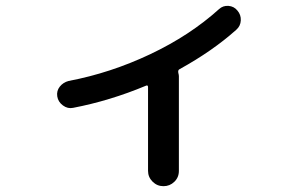

<svg xmlns="http://www.w3.org/2000/svg" viewBox="-20 -596 1040 663"><path d="M232.4 -223.6Q213.9 -219.7 197.3 -231.9Q180.7 -244.1 177.7 -263.2Q174.8 -282.2 186.5 -296.9Q198.2 -311.5 216.8 -316.4Q361.3 -343.8 498.5 -408.7Q635.7 -473.6 736.3 -564.5Q750 -577.1 769 -575.7Q788.1 -574.2 799.8 -559.6Q812.5 -544.9 811.5 -525.4Q810.5 -505.9 795.9 -493.2Q713.9 -419.9 600.6 -357.4Q593.8 -354.5 595.7 -344.7Q597.7 -336.9 597.7 -333V-5.9Q597.7 16.6 582 31.7Q566.4 46.9 544.4 46.9Q522.5 46.9 506.8 31.2Q491.2 15.6 491.2 -5.9V-294.9Q491.2 -303.7 483.4 -299.8Q359.4 -248 232.4 -223.6Z"/></svg>

Font: Rounded Mgen+ 1mn medium
Style: Regular
Weight: 500
Designer: [Source Han Sans]
Ryoko NISHIZUKA  (kana & ideographs); Paul D. Hunt (Latin, Greek & Cyrillic); Wenlong ZHANG  (bopomofo
Version: Version 1.059.20150602